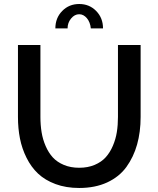

<svg xmlns="http://www.w3.org/2000/svg" viewBox="-20 -935 792 960"><path d="M317.9 -793H256.8Q256.8 -845.2 291 -880.1Q325.2 -915 376 -915Q426.8 -915 460.9 -880.1Q495.1 -845.2 495.1 -793H434.1Q431.2 -823.7 414.6 -843.8Q397.9 -863.8 376 -863.8Q353 -863.8 335.4 -842.5Q317.9 -821.3 317.9 -793ZM376 4.9Q310.1 4.9 257.6 -14.6Q205.1 -34.2 170.4 -66.9Q135.7 -99.6 112.8 -145.8Q89.8 -191.9 79.8 -242.4Q69.8 -293 69.8 -350.1V-710H182.1V-350.1Q182.1 -309.6 188 -273.7Q193.8 -237.8 208.3 -204.6Q222.7 -171.4 244.1 -147.9Q265.6 -124.5 299.3 -110.4Q333 -96.2 376 -96.2Q419.4 -96.2 453.4 -110.6Q487.3 -125 508.8 -148.9Q530.3 -172.9 544.4 -206.1Q558.6 -239.3 564.2 -274.7Q569.8 -310.1 569.8 -350.1V-710H683.1V-350.1Q683.1 -275.4 665.5 -212.6Q647.9 -149.9 612.1 -100.3Q576.2 -50.8 515.9 -22.9Q455.6 4.9 376 4.9Z"/></svg>

Font: Rawline SemiBold
Style: Regular
Weight: 600
Designer: Matt McInerney, Pablo Impallari, Rodrigo Fuenzalida
Foundry: Matt McInerney, Pablo Impallari, Rodrigo Fuenzalida
Version: Version 4.020;PS 004.020;hotconv 1.0.88;makeotf.lib2.5.64775